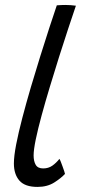

<svg xmlns="http://www.w3.org/2000/svg" viewBox="-20 -736 362 774"><path d="M242 -35Q226.5 -18 198.5 -0.2Q170.5 17.5 131 17.5Q80.5 17.5 58.2 -8Q36 -33.5 36 -77Q36 -106 45.2 -153.8Q54.5 -201.5 70 -260.8Q85.5 -320 104.2 -383.8Q123 -447.5 142.5 -509.8Q162 -572 179.2 -625Q196.5 -678 209 -714.5Q228.5 -716 243.5 -716Q255 -716 265.2 -715.2Q275.5 -714.5 286 -713Q272.5 -673.5 254.8 -620Q237 -566.5 218 -506.2Q199 -446 180.8 -385.5Q162.5 -325 147.8 -270.8Q133 -216.5 124.2 -174.2Q115.5 -132 115.5 -109.5Q115.5 -86 124 -71.5Q132.5 -57 154 -57Q175 -57 190.8 -68Q206.5 -79 219.5 -95.5Q222 -92 225.2 -83.8Q228.5 -75.5 232.2 -65Q236 -54.5 238.8 -46.2Q241.5 -38 242 -35Z"/></svg>

Font: Grandstander Thin Light
Style: Italic
Weight: 300
Italic angle: -15°
Version: Version 1.200